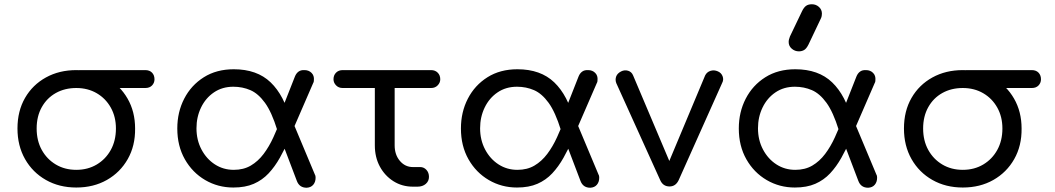

<svg xmlns="http://www.w3.org/2000/svg" viewBox="-20 -876 4950 901"><path d="M338 4Q258 4 195.5 -31.5Q133 -67 97.5 -129.5Q62 -192 62 -273Q62 -355 97.5 -416.5Q133 -478 195.5 -512.5Q258 -547 338 -547Q418 -547 480.5 -511Q543 -475 578.5 -413.5Q614 -352 614 -273Q615 -192 579.5 -129.5Q544 -67 481.5 -31.5Q419 4 338 4ZM338 -79Q392 -79 434 -104Q476 -129 500 -172.5Q524 -216 524 -273Q524 -328 500 -371Q476 -414 434 -438.5Q392 -463 338 -463Q284 -463 242 -439.5Q200 -416 176 -373Q152 -330 152 -273Q152 -216 176 -172.5Q200 -129 242 -104Q284 -79 338 -79ZM355 -463Q336 -463 324 -475.5Q312 -488 312 -504Q312 -523 324 -535Q336 -547 355 -547H662Q682 -547 693.5 -535Q705 -523 705 -504Q705 -487 693.5 -475Q682 -463 662 -463Z M1075 4Q1003 4 943 -31Q883 -66 847.5 -128.5Q812 -191 812 -273Q812 -350 844.5 -413Q877 -476 936.5 -513.5Q996 -551 1077 -551Q1186 -551 1250 -489.5Q1314 -428 1343 -312L1281 -266Q1255 -350 1223.5 -393.5Q1192 -437 1155 -453Q1118 -469 1075 -469Q1023 -469 984 -442.5Q945 -416 923.5 -371.5Q902 -327 902 -274Q902 -219 925.5 -174.5Q949 -130 988.5 -104.5Q1028 -79 1077 -79Q1123 -79 1157 -99Q1191 -119 1217 -153.5Q1243 -188 1263 -232Q1283 -276 1301 -323L1339 -227Q1317 -178 1293.5 -136Q1270 -94 1240.5 -62.5Q1211 -31 1171 -13.5Q1131 4 1075 4ZM1419 5Q1385 5 1373 -27L1278 -277L1344 -328L1458 -56Q1460 -53 1460.5 -48.5Q1461 -44 1461 -42Q1461 -22 1450 -9Q1439 4 1419 5ZM1332 -215 1277 -296 1364 -517Q1370 -532 1381 -540Q1392 -548 1409 -547Q1429 -547 1442 -534Q1455 -521 1453 -500Q1453 -498 1452.5 -494Q1452 -490 1450 -487Z M1918 0Q1867 0 1826.5 -25.5Q1786 -51 1762.5 -94.5Q1739 -138 1739 -194V-463H1588Q1569 -463 1557 -475.5Q1545 -488 1545 -504Q1545 -523 1557 -535Q1569 -547 1588 -547H2003Q2022 -547 2034 -535Q2046 -523 2046 -504Q2046 -488 2034 -475.5Q2022 -463 2003 -463H1832V-194Q1832 -150 1856.5 -121Q1881 -92 1918 -92H1952Q1969 -92 1981 -79Q1993 -66 1993 -46Q1993 -26 1978 -13Q1963 0 1939 0Z M2406 4Q2334 4 2274 -31Q2214 -66 2178.5 -128.5Q2143 -191 2143 -273Q2143 -350 2175.5 -413Q2208 -476 2267.5 -513.5Q2327 -551 2408 -551Q2517 -551 2581 -489.5Q2645 -428 2674 -312L2612 -266Q2586 -350 2554.5 -393.5Q2523 -437 2486 -453Q2449 -469 2406 -469Q2354 -469 2315 -442.5Q2276 -416 2254.5 -371.5Q2233 -327 2233 -274Q2233 -219 2256.5 -174.5Q2280 -130 2319.5 -104.5Q2359 -79 2408 -79Q2454 -79 2488 -99Q2522 -119 2548 -153.5Q2574 -188 2594 -232Q2614 -276 2632 -323L2670 -227Q2648 -178 2624.5 -136Q2601 -94 2571.5 -62.5Q2542 -31 2502 -13.5Q2462 4 2406 4ZM2750 5Q2716 5 2704 -27L2609 -277L2675 -328L2789 -56Q2791 -53 2791.5 -48.5Q2792 -44 2792 -42Q2792 -22 2781 -9Q2770 4 2750 5ZM2663 -215 2608 -296 2695 -517Q2701 -532 2712 -540Q2723 -548 2740 -547Q2760 -547 2773 -534Q2786 -521 2784 -500Q2784 -498 2783.5 -494Q2783 -490 2781 -487Z M3122 -1Q3091 -1 3078 -31L2872 -486Q2866 -502 2871.5 -517Q2877 -532 2895 -541Q2911 -549 2927.5 -544Q2944 -539 2951 -522L3144 -66H3098L3289 -522Q3297 -538 3314 -543.5Q3331 -549 3349 -541Q3365 -534 3371 -518Q3377 -502 3369 -487L3165 -31Q3151 -1 3122 -1Z M3710 4Q3638 4 3578 -31Q3518 -66 3482.5 -128.5Q3447 -191 3447 -273Q3447 -350 3479.5 -413Q3512 -476 3571.5 -513.5Q3631 -551 3712 -551Q3821 -551 3885 -489.5Q3949 -428 3978 -312L3916 -266Q3890 -350 3858.5 -393.5Q3827 -437 3790 -453Q3753 -469 3710 -469Q3658 -469 3619 -442.5Q3580 -416 3558.5 -371.5Q3537 -327 3537 -274Q3537 -219 3560.5 -174.5Q3584 -130 3623.5 -104.5Q3663 -79 3712 -79Q3758 -79 3792 -99Q3826 -119 3852 -153.5Q3878 -188 3898 -232Q3918 -276 3936 -323L3974 -227Q3952 -178 3928.5 -136Q3905 -94 3875.5 -62.5Q3846 -31 3806 -13.5Q3766 4 3710 4ZM4054 5Q4020 5 4008 -27L3913 -277L3979 -328L4093 -56Q4095 -53 4095.5 -48.5Q4096 -44 4096 -42Q4096 -22 4085 -9Q4074 4 4054 5ZM3967 -215 3912 -296 3999 -517Q4005 -532 4016 -540Q4027 -548 4044 -547Q4064 -547 4077 -534Q4090 -521 4088 -500Q4088 -498 4087.5 -494Q4087 -490 4085 -487ZM3729 -635Q3710 -635 3695.5 -647.5Q3681 -660 3681 -679Q3681 -685 3682.5 -691Q3684 -697 3687 -705L3743 -822Q3752 -841 3762.5 -848.5Q3773 -856 3790 -856Q3809 -856 3823 -843.5Q3837 -831 3837 -812Q3837 -807 3836 -801Q3835 -795 3832 -789L3774 -667Q3764 -647 3753 -641Q3742 -635 3729 -635Z M4498 4Q4418 4 4355.5 -31.5Q4293 -67 4257.5 -129.5Q4222 -192 4222 -273Q4222 -355 4257.5 -416.5Q4293 -478 4355.5 -512.5Q4418 -547 4498 -547Q4578 -547 4640.5 -511Q4703 -475 4738.5 -413.5Q4774 -352 4774 -273Q4775 -192 4739.5 -129.5Q4704 -67 4641.5 -31.5Q4579 4 4498 4ZM4498 -79Q4552 -79 4594 -104Q4636 -129 4660 -172.5Q4684 -216 4684 -273Q4684 -328 4660 -371Q4636 -414 4594 -438.5Q4552 -463 4498 -463Q4444 -463 4402 -439.5Q4360 -416 4336 -373Q4312 -330 4312 -273Q4312 -216 4336 -172.5Q4360 -129 4402 -104Q4444 -79 4498 -79ZM4515 -463Q4496 -463 4484 -475.5Q4472 -488 4472 -504Q4472 -523 4484 -535Q4496 -547 4515 -547H4822Q4842 -547 4853.5 -535Q4865 -523 4865 -504Q4865 -487 4853.5 -475Q4842 -463 4822 -463Z"/></svg>

Font: Comfortaa SemiBold
Style: Regular
Weight: 600
Designer: Johan Aakerlund
Foundry: Johan Aakerlund
Version: Version 3.104; ttfautohint (v1.8.1.43-b0c9)